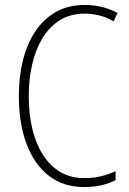

<svg xmlns="http://www.w3.org/2000/svg" viewBox="-20 -744 520 774"><path d="M322 -689Q263 -689 220.5 -662Q178 -635 150.5 -589Q123 -543 109.5 -483.5Q96 -424 96 -358Q96 -258 122.5 -183.5Q149 -109 199 -67.5Q249 -26 320 -26Q360 -26 391.5 -34.5Q423 -43 446 -54V-18Q422 -5 389.5 2.5Q357 10 318 10Q236 10 177.5 -35Q119 -80 87.5 -162.5Q56 -245 56 -358Q56 -433 72 -499Q88 -565 121 -615.5Q154 -666 204 -695Q254 -724 322 -724Q393 -724 454 -692L438 -658Q409 -675 379.5 -682Q350 -689 322 -689Z"/></svg>

Font: Noto Sans Kannada Condensed ExtraLight
Style: Regular
Weight: 200
Width: 3
Designer: Jelle Bosma - Monotype Design Team
Foundry: Monotype Imaging Inc.
Version: Version 2.005; ttfautohint (v1.8.4.7-5d5b)